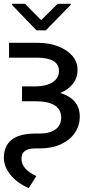

<svg xmlns="http://www.w3.org/2000/svg" viewBox="-29 -771 480 1010"><path d="M18.6 -545.9H166Q229 -545.9 276.9 -527.3Q324.7 -508.8 352.1 -476.6Q379.4 -444.3 378.9 -402.3Q378.9 -361.8 355 -330.8Q331.1 -299.8 287.6 -281.7Q390.6 -251 390.6 -157.2Q390.6 -109.9 364.7 -72Q338.9 -34.2 291.5 -12.2Q244.1 9.8 178.7 9.8H155.3Q84 9.8 84 63.5Q84 119.6 162.1 155.3L122.1 218.8Q61.5 191.9 26.9 149.7Q-7.8 107.4 -8.8 59.6Q-7.8 -68.4 157.2 -68.4H178.7Q231.9 -68.4 262.2 -89.8Q292.5 -111.3 293 -152.3Q292 -238.8 156.2 -238.3H86.9V-316.4H156.2Q214.4 -316.9 247.8 -338.4Q281.2 -359.9 281.2 -397.5Q281.2 -466.8 166 -467.8H18.6ZM102.5 -751 187.5 -665 274.4 -751H342.8V-745.1L211.9 -611.3H163.1L34.2 -745.1V-751Z"/></svg>

Font: Inter Display
Style: Regular
Weight: 400
Designer: Rasmus Andersson
Foundry: rsms
Version: Version 4.000;git-37864ae